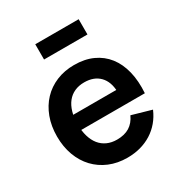

<svg xmlns="http://www.w3.org/2000/svg" viewBox="-179 -880 960 1022"><g transform="rotate(-30 301.0 -369.5)"><path d="M185.3 -660V-753.7H452V-660ZM309.3 -96.2Q275.9 -96.2 249.6 -108.1Q223.2 -120 205 -142.5Q186.8 -165.1 177.2 -197.7Q167.5 -230.2 167.5 -271.5Q167.5 -313.1 177.1 -346Q186.7 -378.8 204.8 -401.5Q222.8 -424.2 249.1 -436.1Q275.3 -448 308.7 -448Q368.3 -448 402.3 -413.3Q436.2 -378.6 437.8 -315.9L438.2 -236.3H560.1Q565.1 -309.3 550.7 -368.3Q536.2 -427.2 503.9 -468.6Q471.6 -510 422.3 -532.5Q373 -555 308.7 -555Q249.1 -555 199.6 -534.5Q150.1 -513.9 114.8 -476.5Q79.4 -439.2 59.7 -386.6Q40 -334 40 -270Q40 -206.9 59.4 -154.3Q78.8 -101.8 114.3 -64.2Q149.8 -26.6 199.3 -5.8Q248.9 15 309.3 15Q352.1 15 389.9 4.7Q427.7 -5.7 459 -25.4Q490.2 -45.1 514.4 -73.7Q538.5 -102.3 554.2 -139L434.8 -173.2Q417.2 -134.5 386.4 -115.3Q355.6 -96.2 309.3 -96.2ZM536.1 -327.5H144.8L141.7 -236.3H560.1Z"/></g></svg>

Font: Vela Sans GX ExtLt
Style: Regular
Weight: 200
Designer: Principal design: Mikhail Sharanda - project Manrope.
Design modification: Ravid Balaliev
Foundry: Mikhail Sharanda
Version: Version 1.001